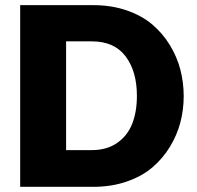

<svg xmlns="http://www.w3.org/2000/svg" viewBox="-20 -723 762 743"><path d="M58.1 0V-703.1H340.8Q411.1 -703.1 470 -682.9Q528.8 -662.6 569.1 -628.4Q609.4 -594.2 637.2 -548.8Q665 -503.4 678 -453.4Q690.9 -403.3 690.9 -351.1Q690.9 -298.8 678 -249.3Q665 -199.7 637.2 -154.3Q609.4 -108.9 569.1 -74.7Q528.8 -40.5 470 -20.3Q411.1 0 340.8 0ZM235.8 -563V-142.1H335Q394 -142.1 434.1 -170.4Q474.1 -198.7 491.9 -244.9Q509.8 -291 509.8 -352.1Q509.8 -446.8 466.1 -504.9Q422.4 -563 335 -563Z"/></svg>

Font: LT Superior Black
Style: Regular
Weight: 900
Designer: Daniel Lyons
Foundry: LyonsType
Version: Version 2.005